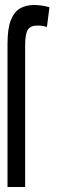

<svg xmlns="http://www.w3.org/2000/svg" viewBox="-20 -747 240 767"><path d="M10 0V-573Q10 -633.5 23.5 -667Q37 -700.5 60.8 -713.8Q84.5 -727 116 -727Q130 -727 145.2 -725Q160.5 -723 177.5 -718L167.5 -639Q157 -642.5 147.8 -643.8Q138.5 -645 129 -645Q102.5 -645 91.5 -628.8Q80.5 -612.5 80.5 -565V0Z"/></svg>

Font: League Gothic SemiCondensed
Style: Regular
Weight: 400
Width: 4
Designer: The League of Moveable Type
Version: Version 2.001